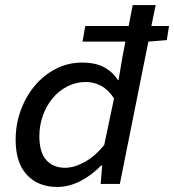

<svg xmlns="http://www.w3.org/2000/svg" viewBox="-20 -729 690 761"><path d="M207 12Q131 12 86.5 -36Q42 -84 42 -175Q42 -237 62.5 -292.5Q83 -348 118.5 -390Q154 -432 202 -456.5Q250 -481 306 -481Q358 -481 392.5 -462.5Q427 -444 447 -412H450L466 -507L477 -564H307L318 -626H490L506 -709H597L580 -626H650L641 -570L568 -564L455 0H379L385 -73H381Q343 -34 298 -11Q253 12 207 12ZM238 -64Q274 -64 315 -86.5Q356 -109 393 -154L432 -339Q409 -374 380.5 -389Q352 -404 320 -404Q281 -404 247 -386.5Q213 -369 188.5 -339.5Q164 -310 150 -271Q136 -232 136 -189Q136 -125 163.5 -94.5Q191 -64 238 -64Z"/></svg>

Font: Source Code Pro Medium
Style: Italic
Weight: 500
Italic angle: -11°
Monospace: yes
Designer: Paul D. Hunt, Teo Tuominen
Foundry: Adobe Systems Incorporated
Version: Version 1.050;PS 1.000;hotconv 16.6.51;makeotf.lib2.5.65220